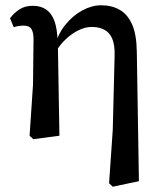

<svg xmlns="http://www.w3.org/2000/svg" viewBox="-20 -516 615 727"><path d="M92 -2 105 -195 107 -368Q107 -393 99 -406Q91 -419 70 -419Q60 -419 50.5 -417.5Q41 -416 32 -413L18 -447Q34 -468 54.5 -481Q75 -494 104 -494Q135 -494 155.5 -479.5Q176 -465 186.5 -435.5Q197 -406 198 -359L199 -357L205 -2L106 11ZM393 178 407 -25 414 -306Q415 -346 405 -369.5Q395 -393 375 -403.5Q355 -414 328 -414Q303 -414 277.5 -401.5Q252 -389 229.5 -368Q207 -347 192 -321L179 -342H188Q200 -389 228.5 -423.5Q257 -458 292.5 -477Q328 -496 363 -496Q403 -496 433 -479Q463 -462 480 -424Q497 -386 498 -321L506 170L407 191Z"/></svg>

Font: Source Serif 4 18pt Medium
Style: Regular
Weight: 500
Designer: Frank Grießhammer
Foundry: Adobe Systems Incorporated
Version: Version 4.004;hotconv 1.0.116;makeotfexe 2.5.65601